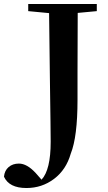

<svg xmlns="http://www.w3.org/2000/svg" viewBox="-94 -762 542 966"><path d="M393 -742V-706L297 -697Q296 -599 296 -400V-259Q296 -74 262 11Q239 92 178 138Q117 184 39 184Q-48 184 -74 127Q-71 96 -50.5 78.5Q-30 61 1 61Q42 61 86 109L115 142Q161 93 161 -49Q161 -82 160 -151.5Q159 -221 157 -369Q155 -517 153 -696L48 -706V-742Z"/></svg>

Font: Swei Spring CJKtc
Style: Bold
Weight: 700
Version: Version 1.021